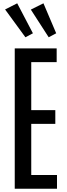

<svg xmlns="http://www.w3.org/2000/svg" viewBox="-20 -1156 409 1176"><path d="M70.3 0H329.1V-84H171.4V-397.5H318.8V-481.4H171.4V-775.4H327.1V-859.4H70.3ZM135.7 -927.7 181.6 -952.1 85.4 -1135.7 11.2 -1098.1ZM278.3 -927.7 324.2 -952.1 246.1 -1135.7 168.9 -1097.2Z"/></svg>

Font: Antonio
Style: Regular
Weight: 400
Designer: Vernon Adams
Foundry: Vernon Adams
Version: Version 1.002